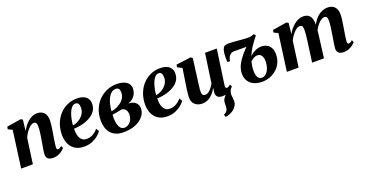

<svg xmlns="http://www.w3.org/2000/svg" viewBox="-35 -1273 4298 2249"><g transform="rotate(-20 2114.0 -148.0)"><path d="M236.5 -395Q251.5 -423.5 271.5 -450.2Q291.5 -477 316.2 -498.5Q341 -520 369.5 -532.8Q398 -545.5 430.5 -545.5Q485.5 -545.5 516.5 -513.2Q547.5 -481 547.5 -416Q547.5 -395 544 -365.8Q540.5 -336.5 535.5 -305Q530.5 -273.5 526 -245.5Q522 -220 517.2 -191.5Q512.5 -163 509 -137Q505.5 -111 504.5 -93Q504.5 -75.5 510 -69.8Q515.5 -64 522.5 -64Q531 -64 541.8 -69.2Q552.5 -74.5 567.5 -87L580 -59Q572 -48.5 552.2 -32Q532.5 -15.5 502 -2.2Q471.5 11 429 11Q401 11 383.5 1.5Q366 -8 358 -23.8Q350 -39.5 350.5 -60Q350.5 -70.5 352.5 -88.5Q354.5 -106.5 358.2 -128.8Q362 -151 366 -174.2Q370 -197.5 373.5 -218Q377 -240.5 380.8 -264.2Q384.5 -288 387.8 -311Q391 -334 393 -354.8Q395 -375.5 394.5 -391.5Q394.5 -414.5 390.8 -427.8Q387 -441 378.8 -446.8Q370.5 -452.5 356.5 -452.5Q340.5 -452.5 322.5 -440.8Q304.5 -429 286.8 -409.5Q269 -390 253.2 -365.5Q237.5 -341 226.5 -315L183 0H37L99 -460.5L46.5 -486L52 -516.5L229.5 -545.5L252 -531Z M1044 -101Q1030.5 -80.5 1000.2 -54Q970 -27.5 924.8 -8Q879.5 11.5 821 11.5Q767 11.5 728.8 -6.8Q690.5 -25 666.5 -55.8Q642.5 -86.5 631.5 -124.8Q620.5 -163 620 -203.5Q620 -277.5 643 -340.2Q666 -403 707.8 -449.8Q749.5 -496.5 805.8 -522.5Q862 -548.5 927.5 -548.5Q980.5 -548.5 1013.2 -533.5Q1046 -518.5 1061.8 -492.5Q1077.5 -466.5 1078 -434Q1078.5 -387.5 1059 -353.2Q1039.5 -319 1006.8 -295.2Q974 -271.5 934.2 -256.5Q894.5 -241.5 854 -234.5Q813.5 -227.5 779 -226.5Q777.5 -191 782.5 -161.2Q787.5 -131.5 799.5 -109.5Q811.5 -87.5 831 -75.2Q850.5 -63 878 -63Q912 -63 938.8 -74.2Q965.5 -85.5 986.2 -102.8Q1007 -120 1022 -137.5ZM895.5 -498.5Q868 -498.5 847.5 -476.8Q827 -455 813 -420Q799 -385 790.8 -344.8Q782.5 -304.5 780 -267.5Q799.5 -269.5 821.8 -278Q844 -286.5 865 -300.8Q886 -315 903 -334.8Q920 -354.5 930 -379.2Q940 -404 939.5 -433.5Q938.5 -468 927 -483.2Q915.5 -498.5 895.5 -498.5Z M1312.5 11Q1257 11 1217.8 -5.8Q1178.5 -22.5 1153.5 -52.5Q1128.5 -82.5 1116.8 -122.2Q1105 -162 1105 -207.5Q1105 -288.5 1131.8 -351.8Q1158.5 -415 1204 -458.8Q1249.5 -502.5 1305.8 -525.2Q1362 -548 1421 -548Q1481 -548 1518 -532.2Q1555 -516.5 1572 -491.5Q1589 -466.5 1589 -438.5Q1589 -408 1578 -378.5Q1567 -349 1542.5 -325Q1518 -301 1477 -286.5Q1514 -286.5 1540.8 -273.5Q1567.5 -260.5 1582.2 -237.2Q1597 -214 1597 -182.5Q1597 -146 1578.2 -111.8Q1559.5 -77.5 1523.2 -49.5Q1487 -21.5 1434 -5.2Q1381 11 1312.5 11ZM1339.5 -35.5Q1367 -35.5 1390.8 -51.5Q1414.5 -67.5 1429.5 -96.5Q1444.5 -125.5 1445 -163Q1445 -192.5 1436 -210Q1427 -227.5 1412 -236.8Q1397 -246 1379 -249Q1369.5 -247 1358.5 -244.5Q1347.5 -242 1335.8 -239.5Q1324 -237 1312 -235Q1299.5 -233 1286.5 -230.8Q1273.5 -228.5 1259.5 -227Q1258.5 -217.5 1258 -206Q1257.5 -194.5 1257.5 -183.5Q1257.5 -144.5 1265.8 -110.8Q1274 -77 1292.2 -56.2Q1310.5 -35.5 1339.5 -35.5ZM1260.5 -268Q1278 -270.5 1293.8 -275.2Q1309.5 -280 1323.2 -285.8Q1337 -291.5 1347.5 -298Q1379.5 -314.5 1401 -335.5Q1422.5 -356.5 1433.5 -382.2Q1444.5 -408 1444.5 -437Q1444.5 -468.5 1433 -483.5Q1421.5 -498.5 1396 -498.5Q1366.5 -498.5 1342.8 -480.2Q1319 -462 1302 -430.2Q1285 -398.5 1274.5 -356.8Q1264 -315 1260.5 -268Z M2081 -101Q2067.5 -80.5 2037.2 -54Q2007 -27.5 1961.8 -8Q1916.5 11.5 1858 11.5Q1804 11.5 1765.8 -6.8Q1727.5 -25 1703.5 -55.8Q1679.5 -86.5 1668.5 -124.8Q1657.5 -163 1657 -203.5Q1657 -277.5 1680 -340.2Q1703 -403 1744.8 -449.8Q1786.5 -496.5 1842.8 -522.5Q1899 -548.5 1964.5 -548.5Q2017.5 -548.5 2050.2 -533.5Q2083 -518.5 2098.8 -492.5Q2114.5 -466.5 2115 -434Q2115.5 -387.5 2096 -353.2Q2076.5 -319 2043.8 -295.2Q2011 -271.5 1971.2 -256.5Q1931.5 -241.5 1891 -234.5Q1850.5 -227.5 1816 -226.5Q1814.5 -191 1819.5 -161.2Q1824.5 -131.5 1836.5 -109.5Q1848.5 -87.5 1868 -75.2Q1887.5 -63 1915 -63Q1949 -63 1975.8 -74.2Q2002.5 -85.5 2023.2 -102.8Q2044 -120 2059 -137.5ZM1932.5 -498.5Q1905 -498.5 1884.5 -476.8Q1864 -455 1850 -420Q1836 -385 1827.8 -344.8Q1819.5 -304.5 1817 -267.5Q1836.5 -269.5 1858.8 -278Q1881 -286.5 1902 -300.8Q1923 -315 1940 -334.8Q1957 -354.5 1967 -379.2Q1977 -404 1976.5 -433.5Q1975.5 -468 1964 -483.2Q1952.5 -498.5 1932.5 -498.5Z M2495 251 2485 220Q2507 211 2518 199Q2529 187 2534.5 170.5Q2539.5 156 2539.8 137.2Q2540 118.5 2541 98.5Q2541.5 60 2559.8 37.2Q2578 14.5 2593 -5L2674 -49Q2659.5 -31 2652.5 -11Q2645.5 9 2645.5 30.5Q2645.5 45.5 2648.8 66.5Q2652 87.5 2652 107.5Q2652 137.5 2638 163Q2624 188.5 2599.5 208Q2577.5 225 2551 236Q2524.5 247 2495 251ZM2292.5 11Q2259.5 11 2231.5 -2Q2203.5 -15 2186.2 -41Q2169 -67 2168.5 -106Q2168.5 -122.5 2170.2 -143.5Q2172 -164.5 2175 -187.8Q2178 -211 2181.2 -234.2Q2184.5 -257.5 2188 -278L2216 -460.5L2158.5 -490.5L2164 -521.5L2346.5 -545L2369 -530.5L2337.5 -286.5Q2335 -265.5 2331.8 -242.5Q2328.5 -219.5 2325.8 -198Q2323 -176.5 2321.2 -159.5Q2319.5 -142.5 2319.5 -132.5Q2319.5 -112 2323.5 -99.2Q2327.5 -86.5 2336.8 -80.2Q2346 -74 2361 -74Q2382.5 -74 2403.2 -88.8Q2424 -103.5 2442 -126.8Q2460 -150 2472.5 -174L2524.5 -537.5H2671L2608.5 -98Q2606 -80 2611.8 -72Q2617.5 -64 2627 -64Q2636 -64 2646.5 -69.5Q2657 -75 2672 -88L2685 -59.5Q2676 -46.5 2656 -30Q2636 -13.5 2608 -1.5Q2580 10.5 2546 10.5Q2507 10.5 2488 -5.2Q2469 -21 2466.5 -47.5Q2466.5 -51.5 2467 -59.2Q2467.5 -67 2468.5 -76.8Q2469.5 -86.5 2471 -97Q2472.5 -107.5 2474 -116.5L2472 -117Q2459.5 -93.5 2442.2 -70.8Q2425 -48 2402.8 -29.5Q2380.5 -11 2353 0Q2325.5 11 2292.5 11Z M2767 -345.5H2734.5Q2732 -362.5 2731.5 -390.5Q2731 -418.5 2734 -448.5Q2737 -478.5 2745.2 -502.5Q2753.5 -526.5 2768 -536Q2775 -540.5 2787.2 -543.5Q2799.5 -546.5 2820.5 -546.5Q2844 -546.5 2875.8 -544.2Q2907.5 -542 2942 -539Q2976.5 -536 3007.5 -533.5Q3038.5 -531 3059.5 -531Q3080.5 -531 3098 -535.2Q3115.5 -539.5 3128.5 -546.5Q3132 -548 3138.2 -543.8Q3144.5 -539.5 3149 -533.8Q3153.5 -528 3152.5 -523Q3110 -470.5 3076.8 -420.8Q3043.5 -371 3020.5 -314Q3041.5 -335 3065 -350Q3088.5 -365 3114 -373.5Q3139.5 -382 3167 -382Q3200.5 -382 3231 -368.2Q3261.5 -354.5 3280.8 -322.2Q3300 -290 3300 -235Q3300 -181.5 3279.5 -136.5Q3259 -91.5 3222.8 -58.5Q3186.5 -25.5 3139.2 -7.2Q3092 11 3038 11Q2984.5 11 2940.2 -8.5Q2896 -28 2870.2 -67.5Q2844.5 -107 2846.5 -166Q2848 -215.5 2871.8 -264.8Q2895.5 -314 2936 -362.8Q2976.5 -411.5 3027 -459L3017 -437.5Q3009 -437.5 2994 -437.5Q2979 -437.5 2960 -437.5Q2941 -437.5 2920.8 -437.8Q2900.5 -438 2882 -438Q2863.5 -438 2850 -438Q2829.5 -438 2816.2 -431.2Q2803 -424.5 2793 -412Q2781.5 -399.5 2774.8 -380.5Q2768 -361.5 2767 -345.5ZM3051.5 -35.5Q3077 -35.5 3097 -50.2Q3117 -65 3130.5 -89.2Q3144 -113.5 3151 -143.8Q3158 -174 3158 -204.5Q3158 -231.5 3150.5 -253.2Q3143 -275 3127.5 -287.8Q3112 -300.5 3088 -300.5Q3072 -300.5 3056.8 -294.2Q3041.5 -288 3027.5 -278Q3013.5 -268 3001 -257Q2994.5 -233 2990.2 -202.5Q2986 -172 2986 -140.5Q2986.5 -109 2993.5 -85.2Q3000.5 -61.5 3015 -48.5Q3029.5 -35.5 3051.5 -35.5Z M3564.5 -531 3549.5 -394.5Q3563.5 -422.5 3584.5 -449.2Q3605.5 -476 3631.5 -498Q3657.5 -520 3687 -532.8Q3716.5 -545.5 3749 -545.5Q3786.5 -545.5 3810.8 -529.5Q3835 -513.5 3846.5 -481.8Q3858 -450 3857.5 -402Q3857 -394.5 3856.2 -384.2Q3855.5 -374 3854.2 -363Q3853 -352 3851.5 -342L3833.5 -348Q3850 -394 3872.8 -430.5Q3895.5 -467 3923.8 -492.8Q3952 -518.5 3984.8 -532Q4017.5 -545.5 4053.5 -545.5Q4108 -545.5 4139.2 -513.2Q4170.5 -481 4170.5 -416Q4170.5 -395 4167 -365.8Q4163.5 -336.5 4158.5 -305Q4153.5 -273.5 4149 -245.5Q4145 -220 4140.2 -191.5Q4135.5 -163 4132 -137Q4128.5 -111 4127.5 -93Q4127.5 -75.5 4132.8 -69.8Q4138 -64 4145.5 -64Q4154.5 -64 4165 -69.2Q4175.5 -74.5 4191 -88L4204 -59.5Q4195.5 -49.5 4175.8 -32.8Q4156 -16 4125.5 -2.5Q4095 11 4052.5 11Q4024 11 4006.5 1.5Q3989 -8 3981.2 -23.8Q3973.5 -39.5 3973.5 -60Q3974 -74 3977.5 -100.8Q3981 -127.5 3986.5 -159Q3992 -190.5 3996.5 -218.5Q4001 -248 4005.8 -279.8Q4010.5 -311.5 4014 -340.8Q4017.5 -370 4017.5 -391.5Q4017 -426 4008.8 -439.2Q4000.5 -452.5 3980 -452.5Q3961.5 -452.5 3940.5 -439.5Q3919.5 -426.5 3899 -403.2Q3878.5 -380 3861 -349.2Q3843.5 -318.5 3832.5 -283L3855 -369.5Q3854 -348.5 3852.2 -327.8Q3850.5 -307 3848 -286Q3845.5 -265 3842.5 -243L3811.5 0H3664L3693.5 -218Q3697.5 -248 3701.8 -279.8Q3706 -311.5 3708.8 -340.2Q3711.5 -369 3711 -390Q3710.5 -427 3701.8 -439.8Q3693 -452.5 3670 -452.5Q3654.5 -452.5 3636.8 -441.2Q3619 -430 3600.8 -411Q3582.5 -392 3566.5 -368.2Q3550.5 -344.5 3539 -320L3495.5 0H3349L3411.5 -460.5L3359 -486L3364.5 -516.5L3541.5 -545.5Z"/></g></svg>

Font: Merriweather 72pt ExtraBold
Style: Italic
Weight: 800
Italic angle: -7.8°
Version: Version 2.101